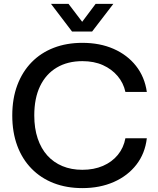

<svg xmlns="http://www.w3.org/2000/svg" viewBox="-20 -957 811 986"><path d="M403 9Q322 9 256 -16.5Q190 -42 142 -91Q94 -140 68.5 -209Q43 -278 43 -364Q43 -451 69 -520Q95 -589 142.5 -637.5Q190 -686 256 -711.5Q322 -737 403 -737Q493 -737 563.5 -706Q634 -675 678.5 -618.5Q723 -562 734 -485H624Q614 -531 584 -566.5Q554 -602 508.5 -622.5Q463 -643 403 -643Q327 -643 271.5 -610Q216 -577 186 -515Q156 -453 156 -364Q156 -298 173.5 -246Q191 -194 223 -158.5Q255 -123 300.5 -104Q346 -85 403 -85Q462 -85 508.5 -105Q555 -125 585 -161.5Q615 -198 624 -247H734Q725 -169 680.5 -111.5Q636 -54 564.5 -22.5Q493 9 403 9ZM350 -795 242 -937H332L402 -845L471 -937H562L453 -795Z"/></svg>

Font: Mona Sans ExtraLight Medium
Style: Regular
Weight: 500
Version: Version 2.000